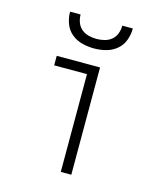

<svg xmlns="http://www.w3.org/2000/svg" viewBox="-112 -833 774 916"><g transform="rotate(15 275.0 -375.0)"><path d="M275 0V-483H113V-530H327V0ZM275 -610Q245 -610 216 -617.5Q187 -625 164 -644Q141 -663 130.5 -691.5Q120 -720 120 -750H172Q172 -730 179 -711Q186 -692 201 -679.5Q216 -667 235.5 -662Q255 -657 275 -657Q295 -657 314.5 -662Q334 -667 349 -679.5Q364 -692 371 -711Q378 -730 378 -750H430Q430 -720 419.5 -691.5Q409 -663 386 -644Q363 -625 334 -617.5Q305 -610 275 -610Z"/></g></svg>

Font: Lode Dark Term
Style: Regular
Weight: 400
Monospace: yes
Designer: Belleve Invis
Foundry: Belleve Invis
Version: Version 29.2.0